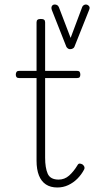

<svg xmlns="http://www.w3.org/2000/svg" viewBox="-20 -814 429 851"><path d="M234 17Q204 17 183.5 3.5Q163 -10 152.5 -36.5Q142 -63 142 -102V-468H65Q57 -468 53.5 -472Q50 -476 50 -483Q50 -491 53.5 -495.5Q57 -500 65 -500H142V-715Q142 -723 146.5 -726.5Q151 -730 161 -730Q171 -730 175.5 -726.5Q180 -723 180 -715V-500H321Q330 -500 333 -495.5Q336 -491 336 -483Q336 -476 333 -472Q330 -468 321 -468H180V-115Q180 -70 191.5 -44Q203 -18 240 -18Q266 -18 286 -35.5Q306 -53 323 -81Q327 -89 333 -89Q339 -89 346 -85Q352 -80 354 -74.5Q356 -69 353 -63Q341 -40 323 -22Q305 -4 282.5 6.5Q260 17 234 17ZM360 -794Q368 -794 374 -787.5Q380 -781 375 -770L310 -607Q309 -603 303.5 -599.5Q298 -596 290 -596Q285 -596 280.5 -599.5Q276 -603 274 -607L210 -769Q206 -780 210 -787Q214 -794 223 -794Q228 -794 233 -791.5Q238 -789 241 -782L293 -646L344 -782Q346 -788 351 -791Q356 -794 360 -794Z"/></svg>

Font: Playwrite HR Lijeva Thin
Style: Regular
Weight: 250
Designer: Veronika Burian, José Scaglione
Foundry: TypeTogether
Version: Version 1.002